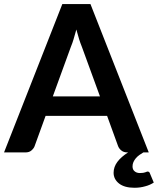

<svg xmlns="http://www.w3.org/2000/svg" viewBox="-26 -743 770 936"><path d="M231.4 -272.9H461.4L373.5 -513.7Q364.7 -535.6 359.9 -551.3Q350.1 -583 346.2 -599.1Q342.3 -583 332.5 -551.3Q328.6 -537.1 318.8 -512.7ZM704.6 101.6 723.6 147Q705.1 159.2 682.6 165Q657.7 172.4 629.9 172.4Q581.1 172.4 554.7 151.9Q527.8 130.9 527.8 99.1Q527.8 70.8 546.4 45.9Q564 22 598.6 0H595.2Q577.1 0 566.4 -8.8Q555.2 -17.1 549.8 -30.3L496.1 -178.2H196.3L142.6 -30.3Q139.2 -20 127 -9.3Q116.2 0 98.6 0H-6.3L277.8 -723.1H415L699.2 0H672.9Q667.5 2.9 653.3 12.7Q645.5 18.1 636.7 27.8Q628.9 37.1 624.5 46.9Q620.1 56.6 620.1 67.9Q620.1 83.5 629.4 91.3Q639.6 100.6 655.8 100.6Q663.6 100.6 671.4 99.6Q677.2 98.6 681.6 97.2Q687.5 94.7 688 94.7Q692.4 93.3 692.9 93.3Q702.1 93.3 704.6 101.6Z"/></svg>

Font: Lato-SemiBold
Style: Bold
Weight: 500
Designer: Lukasz Dziedzic with Adam Twardoch and Botio Nikoltchev
Foundry: tyPoland Lukasz Dziedzic
Version: ""